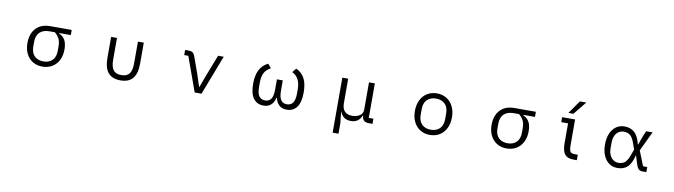

<svg xmlns="http://www.w3.org/2000/svg" viewBox="-41 -1576 9058 2581"><g transform="rotate(10 4488.0 -285.5)"><path d="M267 -265Q267 -392 336 -466.5Q405 -541 532 -541H823V-471H664V-465Q721 -440 747 -391.5Q773 -343 773 -265Q773 -182 741 -119Q709 -56 651.5 -21.5Q594 13 519 13Q444 13 387 -21.5Q330 -56 298.5 -119Q267 -182 267 -265ZM687 -232V-296Q687 -354 667.5 -394.5Q648 -435 605 -471H532Q447 -471 400 -426.5Q353 -382 353 -296V-232Q353 -147 398.5 -102.5Q444 -58 520 -58Q596 -58 641.5 -102.5Q687 -147 687 -232Z M1361 -257V-541H1441V-245Q1441 -148 1474.5 -103.5Q1508 -59 1584 -59Q1660 -59 1693.5 -103.5Q1727 -148 1727 -245V-541H1807V-257Q1807 -118 1752 -52.5Q1697 13 1584 13Q1471 13 1416 -52.5Q1361 -118 1361 -257Z M2597 0 2427 -471H2371V-541H2418Q2452 -541 2472.5 -528Q2493 -515 2505 -482L2585 -259L2642 -85H2647L2711 -259L2821 -541H2898L2690 0Z M3350 -254Q3350 -481 3504 -553L3549 -498Q3490 -468 3463 -417.5Q3436 -367 3436 -282V-228Q3436 -137 3464.5 -98Q3493 -59 3547 -59Q3600 -59 3627.5 -98Q3655 -137 3655 -228V-366H3735V-228Q3735 -137 3762.5 -98Q3790 -59 3843 -59Q3897 -59 3925.5 -98Q3954 -137 3954 -228V-282Q3954 -443 3841 -498L3886 -553Q3963 -518 4001.5 -446Q4040 -374 4040 -254Q4040 -118 3990.5 -52.5Q3941 13 3853 13Q3789 13 3750 -23Q3711 -59 3698 -122H3692Q3679 -59 3640 -23Q3601 13 3537 13Q3449 13 3399.5 -52.5Q3350 -118 3350 -254Z M4517 210V-541H4597V-208Q4597 -134 4632 -96.5Q4667 -59 4735 -59Q4795 -59 4838 -87Q4881 -115 4881 -167V-541H4961V-70H5024V0H4968Q4927 0 4904 -23.5Q4881 -47 4881 -88H4877Q4836 13 4730 13Q4675 13 4637 -13.5Q4599 -40 4584 -88H4580L4597 67V210Z M5555 -270Q5555 -355 5587 -419.5Q5619 -484 5676.5 -519Q5734 -554 5808 -554Q5882 -554 5939.5 -519Q5997 -484 6029 -419.5Q6061 -355 6061 -270Q6061 -185 6029 -121Q5997 -57 5940 -22Q5883 13 5808 13Q5733 13 5676 -22Q5619 -57 5587 -121Q5555 -185 5555 -270ZM5975 -232V-309Q5975 -394 5929.5 -438.5Q5884 -483 5808 -483Q5732 -483 5686.5 -438.5Q5641 -394 5641 -309V-232Q5641 -147 5686.5 -102.5Q5732 -58 5808 -58Q5884 -58 5929.5 -102.5Q5975 -147 5975 -232Z M6603 -265Q6603 -392 6672 -466.5Q6741 -541 6868 -541H7159V-471H7000V-465Q7057 -440 7083 -391.5Q7109 -343 7109 -265Q7109 -182 7077 -119Q7045 -56 6987.5 -21.5Q6930 13 6855 13Q6780 13 6723 -21.5Q6666 -56 6634.5 -119Q6603 -182 6603 -265ZM7023 -232V-296Q7023 -354 7003.5 -394.5Q6984 -435 6941 -471H6868Q6783 -471 6736 -426.5Q6689 -382 6689 -296V-232Q6689 -147 6734.5 -102.5Q6780 -58 6856 -58Q6932 -58 6977.5 -102.5Q7023 -147 7023 -232Z M7717 -781H7805L7660 -602H7592ZM7765 4Q7723 4 7694 -8Q7665 -20 7649 -42Q7630 -65 7621 -102.5Q7612 -140 7612 -188V-463H7519V-531H7696V-183Q7696 -138 7702.5 -113Q7709 -88 7725.5 -79Q7742 -70 7775 -70H7814V4Z M8150 -271Q8150 -356 8177 -420Q8204 -484 8253.5 -519Q8303 -554 8368 -554Q8455 -554 8508 -503Q8561 -452 8585 -346H8589L8630 -460L8664 -541H8752L8624 -273L8705 -70H8762V0H8714Q8675 0 8656 -18.5Q8637 -37 8622 -84L8587 -195H8583Q8559 -89 8507.5 -38Q8456 13 8368 13Q8303 13 8253.5 -22Q8204 -57 8177 -121.5Q8150 -186 8150 -271ZM8516 -184 8548 -271 8516 -358Q8490 -430 8456.5 -456.5Q8423 -483 8368 -483Q8332 -483 8301 -463Q8270 -443 8251.5 -403.5Q8233 -364 8233 -309V-233Q8233 -178 8251.5 -138.5Q8270 -99 8301 -78.5Q8332 -58 8368 -58Q8423 -58 8456 -84.5Q8489 -111 8516 -184Z"/></g></svg>

Font: PlemolJP
Style: Regular
Weight: 400
Monospace: yes
Version: v2.0.4; ttfautohint (v1.8.4.7-5d5b-dirty) -l 6 -r 45 -G 200 